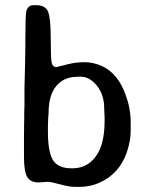

<svg xmlns="http://www.w3.org/2000/svg" viewBox="-20 -727 577 743"><path d="M384.3 -280.8 383.3 -307.1Q383.3 -359.9 355.2 -395Q327.1 -430.2 292.5 -430.2H282.7L278.3 -429.7Q220.7 -429.7 190.9 -384.8Q168 -350.1 168 -288.6Q166.5 -273.9 166.5 -268.6L165.5 -243.2V-217.8Q165.5 -136.2 185.8 -106Q206.1 -75.7 256.3 -75.7H260.7Q316.9 -75.7 350.8 -121.8Q384.8 -168 384.8 -259.3V-275.9ZM72.8 -121.1V-209.5L73.2 -220.7V-242.7L73.7 -265.1V-287.1L74.7 -320.3V-387.7L76.7 -465.3Q77.1 -476.6 77.1 -488.3L78.1 -544.4V-566.4Q78.1 -666 81.5 -681.6Q86.9 -707 110.4 -707H119.6Q155.8 -707 166 -681.9Q176.3 -656.7 176.3 -579.3Q176.3 -502 179.9 -484.6Q183.6 -467.3 198.7 -467.3Q200.7 -467.3 219.7 -472.7L245.1 -479Q274.4 -486.3 306.9 -486.3Q339.4 -486.3 371.6 -472.7Q435.1 -445.3 465.8 -361.3Q485.8 -306.6 485.8 -254.4V-220.2Q485.8 -182.6 470.7 -137.7Q441.9 -53.2 361.8 -18.6Q327.1 -3.9 289.1 -3.9H268.1Q247.6 -3.9 211.9 -13.7Q176.3 -23.4 166 -23.4L129.4 -21Q98.1 -21 85.4 -42Q72.8 -63 72.8 -121.1Z"/></svg>

Font: Averia Sans Libre
Style: Regular
Weight: 400
Version: Version 1.002